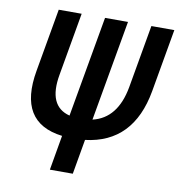

<svg xmlns="http://www.w3.org/2000/svg" viewBox="-79 -765 782 837"><g transform="rotate(10 312.5 -346.5)"><path d="M240.2 -247.1 318.8 -693.4H420.4L341.8 -247.1Q449.7 -272.5 475.1 -415L523.9 -693.4H625.5L576.7 -415Q535.2 -179.2 325.2 -154.3L298.3 0H196.8L223.6 -154.3Q22.9 -178.7 64.9 -415L113.8 -693.4H215.3L166.5 -415Q141.1 -272.5 240.2 -247.1Z"/></g></svg>

Font: Cascadia Code NF
Style: Italic
Weight: 400
Italic angle: -10°
Monospace: yes
Designer: Aaron Bell
Foundry: Saja Typeworks
Version: Version 2404.023; ttfautohint (v1.8.4)